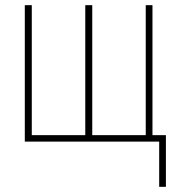

<svg xmlns="http://www.w3.org/2000/svg" viewBox="-20 -548 690 743"><path d="M544 -528V-25H337V-528H310V-25H103V-528H76V0H596V175H622V-25H570V-528Z"/></svg>

Font: Noto Sans Display SemiCondensed Thin
Style: Regular
Weight: 250
Width: 4
Designer: Monotype Design team
Foundry: Monotype Imaging Inc.
Version: 1.000